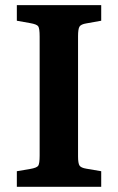

<svg xmlns="http://www.w3.org/2000/svg" viewBox="-20 -720 455 740"><path d="M44.9 0V-60.1L96.2 -68.8Q122.1 -73.2 127.4 -81.3Q132.8 -89.4 132.8 -121.1V-579.1Q132.8 -610.4 127.4 -618.4Q122.1 -626.5 96.2 -630.9L44.9 -640.1V-700.2H370.1V-640.1L313 -629.9Q292 -626.5 286.4 -617.4Q280.8 -608.4 280.8 -580.1V-117.2Q280.8 -90.8 286.4 -82Q292 -73.2 313 -69.8L370.1 -60.1V0Z"/></svg>

Font: Literata Book
Style: Bold
Weight: 700
Designer: Latin by Veronika Burian and Jose Scaglione. Greek by Irene Vlachou. Cyrillic by Vera Evstafieva
Foundry: TypeTogether
Version: Version 2.003;PS 002.003;hotconv 1.0.88;makeotf.lib2.5.64775